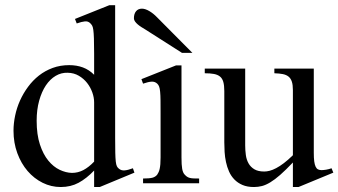

<svg xmlns="http://www.w3.org/2000/svg" viewBox="-20 -715 1320 749"><path d="M369.1 14.6H347.2V-49.8Q317.4 -18.6 286.6 -2Q255.9 14.6 216.8 14.6Q179.7 14.6 146.2 -2Q112.8 -18.6 87.6 -47.9Q62.5 -77.1 47.6 -117.4Q32.7 -157.7 32.7 -205.1Q32.7 -233.9 39.1 -264.2Q45.4 -294.4 58.1 -322.8Q70.8 -351.1 89.4 -376.2Q107.9 -401.4 131.8 -420.2Q155.8 -439 185.5 -450Q215.3 -460.9 250 -460.9Q279.3 -460.9 303.5 -451.9Q327.6 -442.9 347.2 -423.3V-506.3Q347.2 -543.5 346.4 -564.9Q345.7 -586.4 344 -598.4Q342.3 -610.4 339.4 -615.2Q336.4 -620.1 332 -624.5Q323.7 -632.8 311.3 -631.6Q298.8 -630.4 279.3 -623.5L272.5 -641.1L406.7 -694.8H429.2V-177.2Q429.2 -141.1 429.7 -119.4Q430.2 -97.7 431.6 -85Q433.1 -72.3 436 -66.4Q439 -60.5 444.3 -56.6Q453.1 -49.3 466.1 -50.3Q479 -51.3 498.5 -58.6L504.4 -41.5ZM347.2 -315.9Q347.2 -334.5 340.1 -354.5Q333 -374.5 319.8 -391.4Q306.6 -408.2 287.6 -419.4Q268.6 -430.7 244.1 -431.2Q219.2 -432.1 197.3 -419.2Q175.3 -406.2 158.9 -381.8Q142.6 -357.4 132.8 -322.3Q123 -287.1 123 -244.1Q123 -189.9 135.7 -151.4Q148.4 -112.8 168.5 -88.4Q188.5 -64 212.9 -52.5Q237.3 -41 260.7 -40.5Q284.2 -40.5 305.2 -51.5Q326.2 -62.5 347.2 -84.5Z M538.1 0V-18.6Q562.5 -18.6 574.5 -21.7Q586.4 -24.9 593.3 -33.7Q596.2 -38.1 598.6 -43.2Q601.1 -48.3 602.8 -55.9Q604.5 -63.5 605.5 -74.5Q606.4 -85.4 606.4 -101.1V-273.4Q606.4 -303.2 606.2 -323.5Q606 -343.8 604.7 -356.9Q603.5 -370.1 600.8 -377.2Q598.1 -384.3 593.3 -388.7Q584.5 -397 571.8 -396.5Q559.1 -396 538.1 -388.7L531.7 -406.2L667 -460H688V-101.1Q688 -71.3 690.7 -56.4Q693.4 -41.5 699.7 -34.7Q704.6 -29.3 709 -26.1Q713.4 -22.9 719.5 -21.2Q725.6 -19.5 734.4 -19Q743.2 -18.6 756.8 -18.6V0ZM689.9 -508.8 545.9 -600.6Q539.6 -604.5 532 -609.1Q524.4 -613.8 517.8 -619.4Q511.2 -625 506.8 -631.1Q502.4 -637.2 502.4 -643.6Q502.4 -661.1 510.7 -671.1Q519 -681.2 533.7 -681.2Q546.4 -681.2 562.3 -671.9Q578.1 -662.6 591.8 -648.4L730.5 -508.8Z M1144.5 14.6H1122.6V-81.1Q1094.2 -51.3 1073 -32.7Q1051.8 -14.2 1034.4 -3.7Q1017.1 6.8 1002 10.7Q986.8 14.6 970.7 14.6Q944.8 14.6 926 6.6Q907.2 -1.5 894.3 -14.9Q881.3 -28.3 873.5 -45.9Q865.7 -63.5 861.6 -82.8Q857.4 -102.1 856.2 -122.1Q855 -142.1 855 -159.7V-359.9Q855 -381.8 851.1 -395.5Q847.2 -409.2 838.1 -416.5Q829.1 -423.8 814.5 -426.5Q799.8 -429.2 778.8 -429.2V-447.3H936.5V-147.9Q936.5 -128.9 939 -110.6Q941.4 -92.3 949.5 -77.9Q957.5 -63.5 972.2 -54.7Q986.8 -45.9 1010.7 -45.9Q1020.5 -45.9 1032 -48.8Q1043.5 -51.8 1057.4 -59.1Q1071.3 -66.4 1087.4 -78.6Q1103.5 -90.8 1122.6 -109.4V-363.8Q1122.6 -384.3 1118.4 -396.7Q1114.3 -409.2 1105.5 -416.3Q1096.7 -423.3 1083 -426Q1069.3 -428.7 1050.3 -429.2V-447.3H1204.1V-118.7Q1204.1 -98.6 1205.8 -85.7Q1207.5 -72.8 1211.2 -64.9Q1214.8 -57.1 1220.7 -54.2Q1226.6 -51.3 1234.4 -51.3Q1241.2 -51.3 1252 -53Q1262.7 -54.7 1273.4 -58.6L1280.3 -41.5Z"/></svg>

Font: Doulos SIL APac
Style: Regular
Weight: 400
Designer: Walt Agee, Victor Gaultney, Peter Martin, Debbi Hosken, Becca Hirsbrunner
Foundry: SIL International
Version: Version 5.000